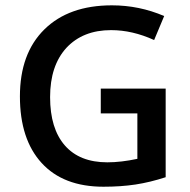

<svg xmlns="http://www.w3.org/2000/svg" viewBox="-20 -695 716 724"><path d="M360 -267.4V-361H604.7V-26.8Q546 -7.6 490.9 0.8Q435.8 9.1 370.1 9.1Q218.9 9.1 137 -80.4Q55.1 -169.9 55.1 -331.6Q55.1 -493.4 147.4 -584.2Q239.6 -674.9 401.9 -674.9Q505.1 -674.9 599.1 -634.5L561.2 -544Q479.3 -581.4 398.9 -581.4Q292.7 -581.4 230.5 -514.7Q168.9 -447.4 168.9 -328.9Q168.9 -210.3 224.5 -146.6Q280.1 -82.9 384.7 -82.9Q436.8 -82.9 498 -96.1V-267.4Z"/></svg>

Font: Khula Semibold
Style: Regular
Weight: 600
Designer: Erin McLaughlin, Steve Matteson
Version: Version 1.000;PS 1.0;hotconv 1.0.72;makeotf.lib2.5.5900; ttf